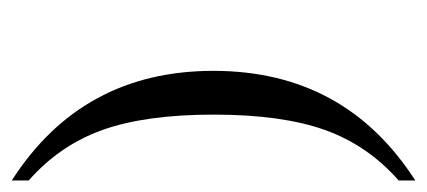

<svg xmlns="http://www.w3.org/2000/svg" viewBox="-223 -415 738 332"><g transform="rotate(90 146.0 -249.0)"><path d="M292 99.6Q102.5 -22 102.5 -249Q102.5 -476.1 292 -598.1V-569.3Q231 -515.6 204.6 -441.4Q178.2 -367.2 178.2 -249.5Q178.2 -131.8 204.6 -57.6Q231 16.6 292 70.3Z"/></g></svg>

Font: RIT Rachana
Style: Regular
Weight: 400
Designer: Hussain KH
Version: 1.4.7